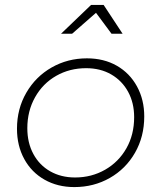

<svg xmlns="http://www.w3.org/2000/svg" viewBox="-20 -759 655 780"><path d="M566 -286Q566 -204 528.5 -138.5Q491 -73 426 -36Q361 1 282 1Q214 1 161 -29Q108 -59 78.5 -113Q49 -167 49 -236Q49 -317 87 -382.5Q125 -448 190 -485Q255 -522 333 -522Q402 -522 454.5 -492Q507 -462 536.5 -408Q566 -354 566 -286ZM91 -238Q91 -179 115.5 -133.5Q140 -88 184 -63Q228 -38 285 -38Q352 -38 407 -69.5Q462 -101 493.5 -156.5Q525 -212 525 -283Q525 -341 500.5 -386Q476 -431 432 -456.5Q388 -482 330 -482Q263 -482 208.5 -451Q154 -420 122.5 -364Q91 -308 91 -238ZM478 -622H433L370 -707L273 -622H228L350 -739H401Z"/></svg>

Font: Gontserrat ExtraLight
Style: Italic
Weight: 275
Italic angle: -11.3°
Designer: Julieta Ulanovsky
Foundry: Julieta Ulanovsky
Version: Version 6.001